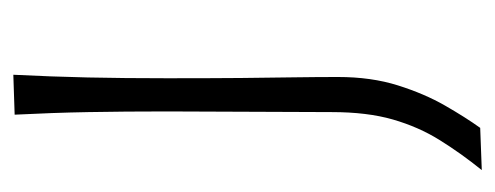

<svg xmlns="http://www.w3.org/2000/svg" viewBox="-250 -300 750 291"><g transform="rotate(-90 125.5 -155.0)"><path d="M12.7 199.7Q38.6 167.5 58.3 135.7Q78.1 104 89.4 64.9Q100.6 25.9 100.6 -27.8L101.6 -277.3Q101.6 -342.3 100.6 -396.7Q99.6 -451.2 96.7 -508.3L157.2 -510.3Q154.3 -452.6 153.1 -397.7Q151.9 -342.8 151.9 -277.3Q151.9 -211.4 152.3 -165Q152.8 -118.7 153.3 -84.2Q153.8 -49.8 153.8 -18.1Q153.8 32.2 141.1 72.5Q128.4 112.8 110.6 143.8Q92.8 174.8 76.7 197.3Z"/></g></svg>

Font: Pinar-DS2-FD Light
Style: Regular
Weight: 300
Designer: Amin Abedi
Version: Version 2.000